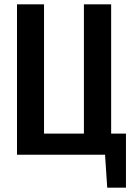

<svg xmlns="http://www.w3.org/2000/svg" viewBox="-20 -710 617 881"><path d="M558 -97V151H472L462 0H58V-690H182V-97H365V-690H490V-97Z"/></svg>

Font: Exo 2 Semi Bold Condensed
Style: Regular
Weight: 600
Width: 3
Designer: Natanael Gama
Version: Version 1.001;PS 001.001;hotconv 1.0.70;makeotf.lib2.5.58329